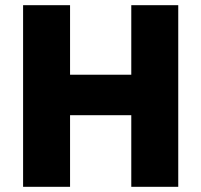

<svg xmlns="http://www.w3.org/2000/svg" viewBox="-20 -720 776 740"><path d="M69 0H250V-276H486V0H667V-700H486V-432H250V-700H69Z"/></svg>

Font: Fixel Display ExtraBold
Style: Regular
Weight: 800
Designer: AlfaBravo + MacPaw
Foundry: Kyrylo Tkachov, Marchela Mozhyna, Serhii Makarenko, Maria Weinstein, Zakhar Kryvoshyya
Version: Version 1.211